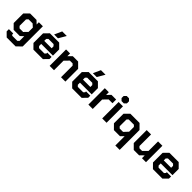

<svg xmlns="http://www.w3.org/2000/svg" viewBox="346 -2305 4118 4118"><g transform="rotate(45 2405.0 -246.0)"><path d="M542 -498V114L434 221H163L70 129V61H202V91L221 111H376L410 76V-65L341 0H153L50 -104V-394L153 -498H349L420 -430V-498ZM410 -325 342 -386H220L182 -347V-151L220 -112H329L410 -195Z M652 -102V-394L755 -498H1036L1140 -394V-205H784V-141L816 -108H979L1009 -139V-165H1139V-100L1040 0H753ZM1008 -297V-355L974 -390H818L784 -355V-297ZM913 -713H1052L953 -544H837Z M1245 -498H1367V-415L1450 -498H1611L1722 -387V0H1590V-351L1556 -386H1472L1377 -290V0H1245Z M1827 -102V-394L1930 -498H2211L2315 -394V-205H1959V-141L1991 -108H2154L2184 -139V-165H2314V-100L2215 0H1928ZM2183 -297V-355L2149 -390H1993L1959 -355V-297ZM2088 -713H2227L2128 -544H2012Z M2420 -498H2542V-415L2622 -498H2764V-386H2649L2552 -286V0H2420Z M2824 -602V-666L2870 -712H2940L2986 -666V-602L2940 -556H2870ZM2839 -498H2971V0H2839Z M3449 -71 3378 0H3194L3091 -104V-394L3194 -498H3474L3581 -390V212H3449ZM3360 -112 3449 -207V-351L3415 -386H3257L3223 -351V-147L3257 -112Z M3691 -105V-498H3823V-146L3857 -112H3937L4035 -210V-498H4167V0H4045V-85L3959 0H3796Z M4277 -102V-394L4380 -498H4661L4765 -394V-205H4409V-141L4441 -108H4604L4634 -139V-165H4764V-100L4665 0H4378ZM4633 -297V-355L4599 -390H4443L4409 -355V-297Z"/></g></svg>

Font: Chakra Petch
Style: Bold
Weight: 700
Designer: Katatrad Aksorn Co.,Ltd.
Foundry: Cadson Demak Co.,Ltd.
Version: Version 1.000; ttfautohint (v1.6)